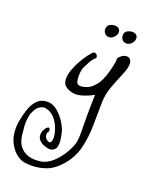

<svg xmlns="http://www.w3.org/2000/svg" viewBox="-260 -494 691 888"><g transform="rotate(20 85.5 -49.5)"><path d="M268 -296Q274 -287 274 -276Q274 -254 259.5 -220.5Q245 -187 230 -147Q215 -107 214 -65Q213 -11 212.5 46Q212 103 199.5 157.5Q187 212 148 257Q116 294 80.5 307.5Q45 321 6 321Q-1 321 -9 320.5Q-17 320 -25 319Q-44 317 -66 301Q-88 285 -104 255Q-120 225 -120 182Q-120 167 -117 149Q-112 119 -102 88.5Q-92 58 -73 38Q-54 18 -22 18Q4 18 27 37.5Q50 57 65.5 82Q81 107 86 126Q89 138 91.5 151.5Q94 165 94 178Q94 201 85 210Q75 221 60 221Q49 221 34 215Q24 213 10.5 201.5Q-3 190 -3 172Q-3 160 2.5 149Q8 138 12 134Q20 128 23 128Q28 128 30 141V142Q30 146 26 150Q22 154 23 164Q25 178 34 184.5Q43 191 47 191Q60 191 60 165Q60 144 48 114Q38 89 20 71Q2 53 -22 49Q-34 47 -48.5 55Q-63 63 -74 86Q-81 99 -83.5 115Q-86 131 -86 148Q-86 167 -83 184Q-81 239 -54.5 264.5Q-28 290 15 290Q21 290 27.5 289.5Q34 289 41 288Q71 284 99 258Q127 232 146 198Q162 169 166.5 150Q171 131 171 104Q171 87 170.5 66Q170 45 170 14Q170 -6 170.5 -31Q171 -56 172 -87Q119 -59 85 -59Q58 -59 35 -76Q27 -82 23.5 -91.5Q20 -101 20 -112Q20 -136 32 -165.5Q44 -195 60 -220.5Q76 -246 88 -258Q95 -270 104 -270Q112 -270 117 -260.5Q122 -251 117 -247Q104 -236 95 -220Q86 -204 78 -187Q71 -170 71 -143Q71 -133 72.5 -123Q74 -113 78 -108Q83 -102 96 -102Q108 -102 123 -107.5Q138 -113 148 -122Q172 -144 182.5 -168.5Q193 -193 199 -216Q202 -228 206 -244.5Q210 -261 210 -278Q210 -284 223 -294.5Q236 -305 250 -305Q261 -305 268 -296ZM176 -396Q176 -383 165 -371.5Q154 -360 140 -360Q128 -360 120 -368.5Q112 -377 112 -389Q112 -406 124 -413Q136 -420 150 -420Q161 -420 168.5 -414Q176 -408 176 -396ZM262 -396Q262 -383 251 -371.5Q240 -360 226 -360Q214 -360 206 -368.5Q198 -377 198 -389Q198 -406 210 -413Q222 -420 236 -420Q247 -420 254.5 -414Q262 -408 262 -396Z"/></g></svg>

Font: Ingrid Darling
Style: Regular
Weight: 400
Designer: Robert E. Leuschke
Foundry: Robert E. Leuschke
Version: Version 1.010; ttfautohint (v1.8.3)